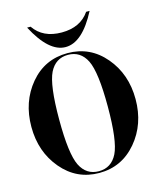

<svg xmlns="http://www.w3.org/2000/svg" viewBox="-126 -948 867 1043"><g transform="rotate(-15 307.5 -427.0)"><path d="M127 -859.4H146.5Q197.3 -785.2 302.7 -785.2Q408.2 -785.2 459 -859.4H478.5Q397.5 -703.1 302.7 -703.1Q209 -703.1 127 -859.4ZM302.7 -668.9Q429.7 -668.9 512.7 -570.8Q595.7 -472.7 595.7 -332Q595.7 -191.4 512.7 -93.3Q429.7 4.9 302.7 4.9Q175.8 4.9 92.8 -93.3Q9.8 -191.4 9.8 -332Q9.8 -472.7 91.8 -570.8Q173.8 -668.9 302.7 -668.9ZM199.2 -592.8Q166 -525.4 166 -332Q166 -138.7 199.2 -71.3Q232.4 -4.9 302.7 -4.9Q373 -4.9 406.2 -71.3Q439.5 -138.7 439.5 -332Q439.5 -525.4 406.2 -592.8Q373 -659.2 302.7 -659.2Q232.4 -659.2 199.2 -592.8Z"/></g></svg>

Font: spinwerad
Style: Bold
Weight: 700
Width: 7
Version: Version 0.3